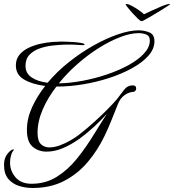

<svg xmlns="http://www.w3.org/2000/svg" viewBox="-52 -718 867 956"><path d="M791 -698Q796 -698 794 -696Q794 -695 778.5 -685Q763 -675 741 -661.5Q719 -648 697 -635Q675 -622 661 -615Q657 -613 651 -613Q647 -613 634.5 -625Q622 -637 607.5 -653Q593 -669 583 -682Q573 -695 573 -696Q575 -698 578 -698Q587 -698 604 -689Q621 -680 638.5 -668Q656 -656 665 -647Q680 -654 705.5 -666Q731 -678 755.5 -688Q780 -698 791 -698ZM110 218Q76 218 43.5 208Q11 198 -10.5 173Q-32 148 -32 102Q-32 69 -14.5 47.5Q3 26 14 26Q16 26 18 28Q9 36 3.5 54Q-2 72 -2 92Q-2 133 25.5 165Q53 197 105 197Q175 197 230.5 162.5Q286 128 331.5 71.5Q377 15 417 -51Q436 -82 451.5 -106.5Q467 -131 480 -151Q453 -121 417.5 -88Q382 -55 342.5 -26.5Q303 2 261.5 19.5Q220 37 180 37Q140 37 111 13Q82 -11 82 -71Q82 -127 107 -182.5Q132 -238 173 -290Q109 -298 68 -322Q27 -346 27 -392Q27 -424 45 -445.5Q63 -467 90.5 -480Q118 -493 149.5 -500Q181 -507 208.5 -509Q236 -511 252 -511Q257 -511 275.5 -510.5Q294 -510 315.5 -508.5Q337 -507 353 -504Q369 -501 369 -497Q369 -493 362 -493Q349 -493 333 -494.5Q317 -496 301 -496Q289 -496 277 -496Q265 -496 254 -495Q234 -494 204 -490.5Q174 -487 144.5 -476.5Q115 -466 95 -445.5Q75 -425 75 -390Q75 -353 105.5 -332.5Q136 -312 185 -306Q232 -362 292 -409.5Q352 -457 414.5 -492Q477 -527 535.5 -547Q594 -567 638 -567Q667 -567 692 -556.5Q717 -546 717 -513Q717 -474 686.5 -440Q656 -406 605 -378Q554 -350 491 -329.5Q428 -309 361 -298Q294 -287 233 -287H229Q186 -232 160.5 -172.5Q135 -113 135 -57Q135 -16 152 0Q169 16 194 16Q218 16 245.5 6Q273 -4 298 -18.5Q323 -33 340 -46Q380 -77 417.5 -111Q455 -145 484.5 -175Q514 -205 530 -224Q550 -250 566.5 -271.5Q583 -293 609 -293Q626 -293 626 -278Q626 -266 615 -261Q590 -260 568.5 -244.5Q547 -229 536 -202Q520 -163 504 -122Q488 -81 468 -40Q435 29 385.5 88Q336 147 268 182.5Q200 218 110 218ZM241 -303Q296 -304 358 -315.5Q420 -327 479.5 -347Q539 -367 587.5 -393.5Q636 -420 665 -451.5Q694 -483 694 -516Q694 -539 676.5 -546Q659 -553 639 -553Q598 -553 547 -533.5Q496 -514 441.5 -480Q387 -446 335 -400.5Q283 -355 241 -303Z"/></svg>

Font: Luxurious Script
Style: Regular
Weight: 400
Designer: Robert E. Leuschke
Foundry: Robert E. Leuschke
Version: Version 1.010; ttfautohint (v1.8.3)